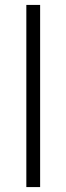

<svg xmlns="http://www.w3.org/2000/svg" viewBox="-20 -760 269 780"><path d="M87 0V-740H143V0Z"/></svg>

Font: Be Vietnam Pro ExtraLight
Style: Regular
Weight: 200
Designer: Lam Bao, Tony Le, Vietanh Nguyen
Foundry: Yellow Type Foundry
Version: Version 1.002; ttfautohint (v1.8.3)